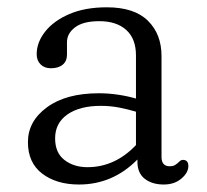

<svg xmlns="http://www.w3.org/2000/svg" viewBox="-20 -494 566 526"><path d="M56.5 -104.5Q56.5 -162 108.8 -200.2Q161 -238.5 251 -238.5Q277.5 -238.5 304 -234.5Q330.5 -230.5 352.5 -224V-342Q352.5 -388 325.8 -412Q299 -436 252 -436Q208 -436 185.8 -419.2Q163.5 -402.5 163.5 -378.5V-344.5Q163.5 -326.5 151.8 -316.8Q140 -307 119.5 -307Q101.5 -307 91 -317.8Q80.5 -328.5 80.5 -345.5Q80.5 -378 103.8 -407.5Q127 -437 170 -455.5Q213 -474 272.5 -474Q348 -474 385.2 -437.2Q422.5 -400.5 422.5 -340.5V-64Q422.5 -38.5 445 -38.5Q453 -38.5 457.8 -41Q462.5 -43.5 466.5 -47Q470 -50 473.2 -53Q476.5 -56 481 -56Q496 -56 496 -39Q496 -21 477 -4.8Q458 11.5 428.5 11.5Q397 11.5 376.8 -4Q356.5 -19.5 356.5 -51V-57Q289 11.5 196.5 11.5Q135 11.5 95.8 -18.2Q56.5 -48 56.5 -104.5ZM131 -115Q131 -75.5 156.5 -55.8Q182 -36 219.5 -36Q295 -36 352.5 -96.5V-188Q331 -194.5 307 -199.2Q283 -204 256 -204Q198.5 -204 164.8 -180.5Q131 -157 131 -115Z"/></svg>

Font: Fraunces 9pt S100 Light
Style: Regular
Weight: 300
Version: Version 1.000; ttfautohint (v1.8.3)